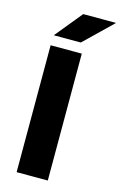

<svg xmlns="http://www.w3.org/2000/svg" viewBox="-126 -880 587 934"><g transform="rotate(15 168.0 -413.0)"><path d="M215 -639V0H58V-639ZM61.5 -691.5 172 -826.5H336V-825L196.5 -690H61.5Z"/></g></svg>

Font: Anek Malayalam
Style: Bold
Weight: 700
Version: Version 1.003